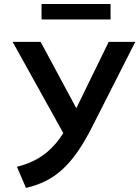

<svg xmlns="http://www.w3.org/2000/svg" viewBox="-20 -904 680 936"><path d="M106.5 12 62.5 -91Q120.5 -105 167.2 -132.5Q214 -160 252.5 -205.5Q291 -251 323.5 -318L510 -700H639.5L428 -283Q393 -214 357.5 -163.2Q322 -112.5 283.5 -77.5Q245 -42.5 201.2 -21Q157.5 0.5 106.5 12ZM308 -220 41.5 -700H178L383 -319ZM182.5 -809V-884.5H519V-809Z"/></svg>

Font: Geologica Cursive
Style: Regular
Weight: 400
Designer: Sindre Bremnes, Frode Helland
Foundry: Monokrom Skriftforlag AS
Version: Version 1.010;gftools[0.9.28]